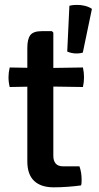

<svg xmlns="http://www.w3.org/2000/svg" viewBox="-20 -777 412 801"><path d="M269.5 -753Q282 -756.5 298.5 -756.5Q317 -757 334 -752.8Q351 -748.5 363.5 -740L325.5 -557.5Q314.5 -554 301.5 -554Q290.5 -553.5 279 -556Q267.5 -558.5 260.5 -562ZM94 -577Q94 -614.5 106.8 -630.8Q119.5 -647 154 -647H196.5L202.5 -641V-126.5Q202.5 -106.5 212.2 -94.8Q222 -83 244.5 -83H311.5Q320.5 -57.5 320.5 -27.5Q320.5 -21.5 320.2 -15Q320 -8.5 318 -3.5Q293 0 263.2 2.2Q233.5 4.5 204 4.5Q150.5 4.5 122.2 -22.5Q94 -49.5 94 -103.5ZM326 -495.5Q330.5 -474.5 330.5 -455Q330.5 -434 326 -414L159 -416.5L20.5 -414Q15.5 -434 15.5 -455Q15.5 -474.5 20.5 -495.5L160.5 -493Z"/></svg>

Font: Signika Negative Medium
Style: Regular
Weight: 500
Designer: Anna Giedry
Foundry: Anna Giedry
Version: Version 2.001